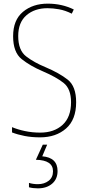

<svg xmlns="http://www.w3.org/2000/svg" viewBox="-20 -744 485 1054"><path d="M228 -376Q167 -401 123.5 -434.5Q80 -468 80 -546Q80 -621 125 -660Q170 -699 241 -699Q270 -699 304 -693Q338 -687 374 -669L385 -692Q320 -724 242 -724Q160 -724 106 -679Q52 -634 52 -545Q52 -457 99 -419.5Q146 -382 214 -353Q289 -321 329.5 -288.5Q370 -256 370 -183Q370 -101 323.5 -58.5Q277 -16 201 -16Q157 -16 117 -24.5Q77 -33 46 -46V-17Q77 -5 115.5 2.5Q154 10 200 10Q287 10 342.5 -38.5Q398 -87 398 -183Q398 -270 352 -306.5Q306 -343 228 -376ZM212 114 239 50H215L177 133Q271 135 271 196Q271 230 247 248.5Q223 267 188 267Q161 267 139 260V284Q161 290 188 290Q236 290 266 264.5Q296 239 296 195Q296 121 212 114Z"/></svg>

Font: Noto Sans Display SemiCondensed Thin
Style: Regular
Weight: 250
Width: 4
Designer: Monotype Design team
Foundry: Monotype Imaging Inc.
Version: 1.000